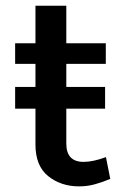

<svg xmlns="http://www.w3.org/2000/svg" viewBox="-20 -633 430 666"><path d="M254.5 13.5Q191.5 13.5 147.2 -22Q103 -57.5 103 -131.5V-256H32.5V-331.5H103V-411.5H32.5V-483H103V-613H210V-483H347V-411.5H210V-331.5H344.5V-256H210V-135Q210 -71.5 270 -71.5Q302.5 -71.5 347.5 -88L362.5 -12.5Q335.5 -1 309.2 6.2Q283 13.5 254.5 13.5Z"/></svg>

Font: Karla SemiBold
Style: Regular
Weight: 600
Designer: Jonathan Pinhorn
Version: Version 2.004; ttfautohint (v1.8.4.7-5d5b);gftools[0.9.33]